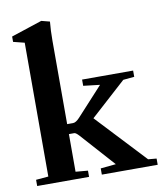

<svg xmlns="http://www.w3.org/2000/svg" viewBox="-82 -793 737 861"><g transform="rotate(-10 286.5 -363.0)"><path d="M17.6 0V-28.3L74.2 -33.2V-642.6L23.4 -655.3V-679.7L164.1 -726.1L202.1 -716.3Q198.2 -676.3 198.2 -629.9V-250H225.1Q238.3 -250 255.4 -268.6L374 -397.9L298.8 -406.7V-435.1H531.2V-406.7L480.5 -401.9L318.8 -255.4L528.3 -31.7L566.4 -28.3V0H312V-28.3L381.8 -35.2L243.2 -189.9Q229.5 -204.6 222.7 -204.6H198.2V-33.2L253.9 -28.3V0Z"/></g></svg>

Font: Elstob
Style: Bold
Weight: 700
Designer: Peter S. Baker
Version: Version 1.015